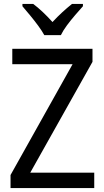

<svg xmlns="http://www.w3.org/2000/svg" viewBox="-20 -964 535 984"><path d="M463 0H34V-67L352 -635H43V-714H454V-647L135 -79H463ZM207 -784Q195 -806 175.5 -832.5Q156 -859 134.5 -885Q113 -911 95 -932V-944H150Q173 -927 199 -902.5Q225 -878 249 -851Q275 -879 299 -901Q323 -923 349 -944H405V-932Q388 -913 365.5 -887Q343 -861 323 -834Q303 -807 292 -784Z"/></svg>

Font: Noto Sans Thai SemCond
Style: Regular
Weight: 400
Width: 4
Designer: Monotype Design Team
Foundry: Monotype Imaging Inc.
Version: Version 2.002; ttfautohint (v1.8.4.7-5d5b)